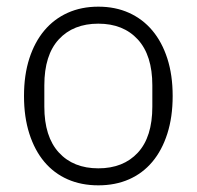

<svg xmlns="http://www.w3.org/2000/svg" viewBox="-20 -544 590 576"><path d="M275 12Q224 12 183 -6Q142 -24 113 -58.5Q84 -93 68 -143Q52 -193 52 -256Q52 -319 68 -368.5Q84 -418 113 -452.5Q142 -487 183 -505.5Q224 -524 275 -524Q326 -524 367 -505.5Q408 -487 437 -452.5Q466 -418 482 -368.5Q498 -319 498 -256Q498 -193 482 -143Q466 -93 437 -58.5Q408 -24 367 -6Q326 12 275 12ZM275 -39Q350 -39 393.5 -86Q437 -133 437 -224V-288Q437 -378 393.5 -425.5Q350 -473 275 -473Q200 -473 156.5 -426Q113 -379 113 -288V-224Q113 -134 156.5 -86.5Q200 -39 275 -39Z"/></svg>

Font: IBM Plex Sans Thai Looped Light
Style: Regular
Weight: 300
Designer: Mike Abbink, Paul van der Laan, Pieter van Rosmalen, Ben Mitchell, Mark Frömberg
Foundry: Bold Monday
Version: Version 1.1